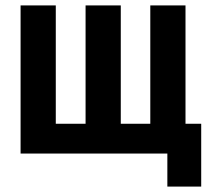

<svg xmlns="http://www.w3.org/2000/svg" viewBox="-20 -567 775 709"><path d="M598 122V0H56V-547H186V-110H296V-547H426V-110H535V-547H665V-110H723V122Z"/></svg>

Font: Noto Sans ExtraCondensed
Style: Bold
Weight: 700
Width: 2
Designer: Monotype Design Team
Foundry: Monotype Imaging Inc.
Version: Version 2.013; ttfautohint (v1.8.4.7-5d5b)